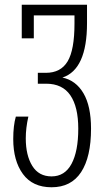

<svg xmlns="http://www.w3.org/2000/svg" viewBox="-20 -552 452 812"><path d="M36 36Q36 -21 47 -59H100Q89 -11 89 33Q89 105 116.5 149.5Q144 194 198 194Q254 194 282.5 141Q311 88 311 -8Q311 -100 277.5 -149Q244 -198 175 -198H140V-244H174Q237 -244 266 -292.5Q295 -341 295 -452V-487H123V-390H72V-532H348V-454Q348 -258 244 -224Q301 -212 333 -157.5Q365 -103 365 -8Q365 112 323 176Q281 240 198 240Q118 240 77 184Q36 128 36 36Z"/></svg>

Font: Noto Sans Georgian Light Cond
Style: Regular
Weight: 300
Width: 3
Designer: Monotype Design team
Foundry: Monotype Imaging Inc.
Version: Version 1.000